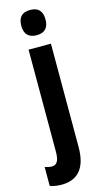

<svg xmlns="http://www.w3.org/2000/svg" viewBox="-178 -805 571 1087"><g transform="rotate(-15 108.0 -261.0)"><path d="M51 -687C51 -639 76 -614 122 -614C169 -614 193 -639 193 -687C193 -736 171 -762 122 -762C74 -762 51 -737 51 -687ZM42 240C134 239 187 183 187 59V-547H56V52C56 102 43 126 13 126C0 126 -14 123 -28 118V229C-6 237 18 240 42 240Z"/></g></svg>

Font: Noto Sans Georgian ExtraCondensed Bold
Style: Regular
Weight: 700
Width: 2
Designer: Monotype Design Team, Akaki Razmadze
Foundry: Google LLC
Version: Version 2.005